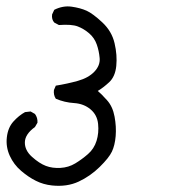

<svg xmlns="http://www.w3.org/2000/svg" viewBox="-20 -271 540 603"><path d="M143.6 311.5Q116.2 308.6 92.8 296.9Q69.3 285.2 46.4 265.6Q23.4 246.1 10.7 218.3Q-2 190.4 1.5 160.2Q4.9 129.9 22 110.8Q39.1 91.8 58.6 81.1L76.2 79.1L89.8 86.9Q98.6 98.6 97.7 114.3L89.8 127.9Q58.6 150.4 58.1 175.8Q57.6 201.2 80.6 221.7Q103.5 242.2 124 250Q144.5 257.8 169.9 256.3Q195.3 254.9 216.3 242.2Q237.3 229.5 256.3 212.9Q275.4 196.3 283.2 171.4Q291 146.5 288.1 118.2Q285.2 89.8 264.2 72.3Q243.2 54.7 212.9 52.7Q182.6 50.8 155.3 39.1Q147.5 27.3 149.4 11.7L155.3 -2Q191.4 -7.8 224.6 -17.1Q257.8 -26.4 276.4 -45.9Q294.9 -65.4 293 -88.4Q291 -111.3 283.7 -131.8Q276.4 -152.3 259.8 -166.5Q243.2 -180.7 224.1 -188Q205.1 -195.3 165 -192.4L150.4 -200.2Q141.6 -210 143.6 -225.6L150.4 -240.2Q177.7 -253.9 205.1 -250Q232.4 -246.1 252 -237.3Q271.5 -228.5 301.3 -200.7Q331.1 -172.9 339.8 -135.3Q348.6 -97.7 345.2 -64Q341.8 -30.3 322.8 -12.7Q303.7 4.9 287.1 14.6Q297.9 23.4 315.9 43.5Q334 63.5 339.8 95.2Q345.7 127 343.3 156.2Q340.8 185.5 331.5 205.1Q322.3 224.6 293 253.4Q263.7 282.2 227.1 299.3Q190.4 316.4 143.6 311.5Z"/></svg>

Font: NaikaiFont
Style: Regular
Weight: 400
Version: Version 1.67